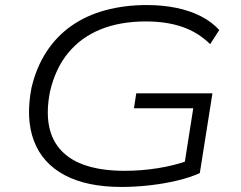

<svg xmlns="http://www.w3.org/2000/svg" viewBox="-20 -733 956 761"><path d="M462 8Q324 8 236 -39Q148 -86 114.5 -174.5Q81 -263 105 -386Q124 -466 164 -527.5Q204 -589 263 -630.5Q322 -672 398 -692.5Q474 -713 562 -713Q624 -713 678 -702Q732 -691 775.5 -669Q819 -647 849 -614L813 -558Q765 -605 702.5 -626.5Q640 -648 558 -648Q456 -648 378.5 -616.5Q301 -585 250 -523Q199 -461 178 -369Q148 -215 223.5 -135.5Q299 -56 475 -56Q541 -56 606.5 -66.5Q672 -77 730 -98L709 -69L746 -304H511L520 -363H822L772 -47Q735 -30 683 -17.5Q631 -5 573.5 1.5Q516 8 462 8Z"/></svg>

Font: Nunito Sans 10pt Expanded Light
Style: Italic
Weight: 300
Width: 7
Italic angle: -9°
Designer: Vernon Adams
Foundry: Vernon Adams
Version: Version 3.101;gftools[0.9.27]